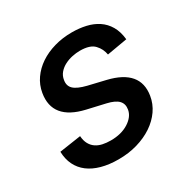

<svg xmlns="http://www.w3.org/2000/svg" viewBox="-132 -677 801 811"><g transform="rotate(-30 268.0 -271.0)"><path d="M130 -155.5Q131.7 -132.1 140.3 -116.7Q148.8 -101.2 162.6 -91.8Q176.5 -82.4 194.6 -78.5Q212.7 -74.6 234 -74.6Q285.5 -74.6 320.7 -96.9Q356.5 -119.7 361.5 -152Q365.8 -177.6 350.3 -194.1Q334.9 -210.6 296.2 -219.5L208.1 -239.7Q62.9 -273.1 83.1 -393.1Q89.1 -429 109.6 -458.3Q130 -487.6 161.2 -508.5Q192.5 -529.5 232.6 -541Q272.7 -552.6 318.5 -552.6Q354.4 -552.6 386.4 -545.3Q418.3 -538 443.2 -521.5Q468 -505 483.8 -478.2Q499.6 -451.3 503.6 -412.3L404.5 -395.2Q402 -409.4 396 -422.1Q389.9 -434.7 379.3 -446Q358.7 -468.4 308.9 -468.4Q291.5 -468.4 271.8 -464.3Q252.1 -460.2 234.7 -451.3Q217.3 -442.5 204.9 -428.3Q192.5 -414.1 189.6 -394.2Q185 -367.9 202.1 -351.7Q219.1 -335.6 262.1 -324.9L345.9 -305Q490.1 -270.6 471.6 -155.5Q465.9 -119 444.6 -88.4Q423.3 -57.9 390.3 -35.9Q357.2 -13.8 314.6 -1.4Q272 11 223 11Q176.5 11 140.1 0.9Q103.7 -9.2 78.5 -28.4Q53.3 -47.6 39.6 -75.6Q25.9 -103.7 24.9 -139.9Z"/></g></svg>

Font: Inter P Medium
Style: Italic
Weight: 500
Italic angle: 9.39999°
Designer: Rasmus Andersson
Foundry: rsms
Version: Version 3.018;git-588b23468